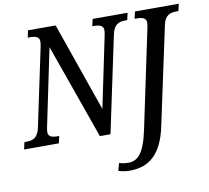

<svg xmlns="http://www.w3.org/2000/svg" viewBox="-117 -824 1282 1175"><g transform="rotate(-10 524.5 -237.0)"><path d="M-19 0H197L207 -44H198C164 -44 139 -50 139 -81C139 -88 141 -99 144 -114L243 -590L452 0H518L645 -600C658 -661 691 -670 728 -670H740L750 -714H533L523 -670H533C566 -670 592 -664 592 -633C592 -626 590 -613 588 -603L496 -161L303 -714H131L122 -670H133C169 -670 194 -664 194 -633C194 -625 192 -615 190 -602L87 -114C73 -53 40 -44 3 -44H-9ZM598 240C720 240 798 170 832 7L962 -600C974 -661 1008 -670 1047 -670H1058L1068 -714H796L786 -670H798C833 -670 858 -664 858 -633C858 -626 856 -612 854 -604L725 8C695 152 654 191 595 191C577 191 554 188 539 182L526 229C547 236 567 240 598 240Z"/></g></svg>

Font: Noto Serif Condensed Medium
Style: Italic
Weight: 500
Width: 3
Italic angle: -12°
Designer: Monotype Design Team
Foundry: Monotype Imaging Inc.
Version: Version 2.013